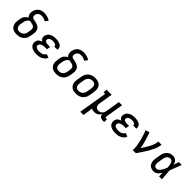

<svg xmlns="http://www.w3.org/2000/svg" viewBox="336 -2328 4128 4128"><g transform="rotate(45 2400.0 -264.0)"><path d="M255 8Q224 8 193.5 2Q163 -4 138 -19Q113 -34 95.5 -57Q78 -80 69 -108.5Q60 -137 60.5 -168.5Q61 -200 66 -231L75 -287Q79 -309 87.5 -331Q96 -353 111 -372Q126 -391 145.5 -406Q165 -421 188 -430Q172 -442 161.5 -457.5Q151 -473 145.5 -492Q140 -511 139.5 -531Q139 -551 142 -572Q146 -595 155 -618Q164 -641 178.5 -662Q193 -683 213 -699.5Q233 -716 255.5 -725.5Q278 -735 302.5 -739Q327 -743 350 -743Q401 -743 447.5 -729.5Q494 -716 535 -692L487 -620Q458 -637 425 -648Q392 -659 356 -659Q336 -659 315.5 -653.5Q295 -648 278.5 -635Q262 -622 251.5 -603Q241 -584 238 -564Q235 -546 238.5 -528.5Q242 -511 254.5 -499.5Q267 -488 284 -484Q301 -480 318 -477Q335 -474 352.5 -470Q370 -466 386 -461Q402 -456 418 -449.5Q434 -443 447.5 -433Q461 -423 472.5 -410.5Q484 -398 491.5 -383Q499 -368 502.5 -351.5Q506 -335 507 -317Q508 -299 505.5 -281Q503 -263 500 -245L491 -189Q487 -162 477.5 -135.5Q468 -109 451.5 -85.5Q435 -62 412.5 -43Q390 -24 363.5 -12.5Q337 -1 309.5 3.5Q282 8 255 8ZM255 -76Q272 -76 289 -79Q306 -82 322 -90Q338 -98 351 -110.5Q364 -123 373.5 -138Q383 -153 388.5 -169.5Q394 -186 396 -203L406 -259Q409 -280 409 -301Q409 -322 400.5 -339.5Q392 -357 375 -368.5Q358 -380 338 -385.5Q318 -391 297.5 -394Q277 -397 258 -402Q239 -394 223 -380Q207 -366 196.5 -348.5Q186 -331 179.5 -311.5Q173 -292 170 -273L161 -217Q158 -200 157 -182.5Q156 -165 159.5 -148.5Q163 -132 171 -118Q179 -104 192 -94Q205 -84 221.5 -80Q238 -76 255 -76Z M859 8Q831 8 804 5Q777 2 752 -6Q727 -14 705 -28Q683 -42 668 -63Q653 -84 647.5 -110.5Q642 -137 647 -165Q650 -184 659 -203Q668 -222 684 -236Q700 -250 719 -259Q738 -268 757 -274Q741 -282 728.5 -293.5Q716 -305 708 -320Q700 -335 698.5 -353.5Q697 -372 700 -390Q704 -413 715 -434.5Q726 -456 744 -472.5Q762 -489 783.5 -500Q805 -511 827.5 -517.5Q850 -524 873 -526Q896 -528 919 -528Q942 -528 965.5 -526Q989 -524 1011 -517.5Q1033 -511 1053.5 -500.5Q1074 -490 1088 -473.5Q1102 -457 1108 -434.5Q1114 -412 1110 -388L1109 -381H1013V-384Q1015 -395 1011 -405.5Q1007 -416 998.5 -423Q990 -430 979.5 -434Q969 -438 958 -440Q947 -442 935 -443Q923 -444 912 -444Q894 -444 876 -441.5Q858 -439 841 -431.5Q824 -424 811 -409Q798 -394 795 -377Q793 -365 796 -354Q799 -343 807.5 -335.5Q816 -328 827 -323.5Q838 -319 849 -316.5Q860 -314 871.5 -313Q883 -312 895 -312H957L944 -229H882Q868 -229 854 -228Q840 -227 826 -224Q812 -221 798.5 -216Q785 -211 772.5 -202.5Q760 -194 752 -181Q744 -168 741 -154Q739 -140 743.5 -126.5Q748 -113 758 -104Q768 -95 781.5 -89.5Q795 -84 809 -81Q823 -78 837 -76.5Q851 -75 866 -75Q887 -75 908.5 -78.5Q930 -82 950.5 -91.5Q971 -101 988.5 -117Q1006 -133 1015 -154L1097 -121Q1083 -88 1056.5 -61.5Q1030 -35 996.5 -19Q963 -3 928 2.5Q893 8 859 8Z M1455 8Q1424 8 1393.5 2Q1363 -4 1338 -19Q1313 -34 1295.5 -57Q1278 -80 1269 -108.5Q1260 -137 1260.5 -168.5Q1261 -200 1266 -231L1275 -287Q1279 -309 1287.5 -331Q1296 -353 1311 -372Q1326 -391 1345.5 -406Q1365 -421 1388 -430Q1372 -442 1361.5 -457.5Q1351 -473 1345.5 -492Q1340 -511 1339.5 -531Q1339 -551 1342 -572Q1346 -595 1355 -618Q1364 -641 1378.5 -662Q1393 -683 1413 -699.5Q1433 -716 1455.5 -725.5Q1478 -735 1502.5 -739Q1527 -743 1550 -743Q1601 -743 1647.5 -729.5Q1694 -716 1735 -692L1687 -620Q1658 -637 1625 -648Q1592 -659 1556 -659Q1536 -659 1515.5 -653.5Q1495 -648 1478.5 -635Q1462 -622 1451.5 -603Q1441 -584 1438 -564Q1435 -546 1438.5 -528.5Q1442 -511 1454.5 -499.5Q1467 -488 1484 -484Q1501 -480 1518 -477Q1535 -474 1552.5 -470Q1570 -466 1586 -461Q1602 -456 1618 -449.5Q1634 -443 1647.5 -433Q1661 -423 1672.5 -410.5Q1684 -398 1691.5 -383Q1699 -368 1702.5 -351.5Q1706 -335 1707 -317Q1708 -299 1705.5 -281Q1703 -263 1700 -245L1691 -189Q1687 -162 1677.5 -135.5Q1668 -109 1651.5 -85.5Q1635 -62 1612.5 -43Q1590 -24 1563.5 -12.5Q1537 -1 1509.5 3.5Q1482 8 1455 8ZM1455 -76Q1472 -76 1489 -79Q1506 -82 1522 -90Q1538 -98 1551 -110.5Q1564 -123 1573.5 -138Q1583 -153 1588.5 -169.5Q1594 -186 1596 -203L1606 -259Q1609 -280 1609 -301Q1609 -322 1600.5 -339.5Q1592 -357 1575 -368.5Q1558 -380 1538 -385.5Q1518 -391 1497.5 -394Q1477 -397 1458 -402Q1439 -394 1423 -380Q1407 -366 1396.5 -348.5Q1386 -331 1379.5 -311.5Q1373 -292 1370 -273L1361 -217Q1358 -200 1357 -182.5Q1356 -165 1359.5 -148.5Q1363 -132 1371 -118Q1379 -104 1392 -94Q1405 -84 1421.5 -80Q1438 -76 1455 -76Z M2055 8Q2023 8 1993 2Q1963 -4 1938 -19Q1913 -34 1895.5 -57Q1878 -80 1869 -108.5Q1860 -137 1860.5 -168.5Q1861 -200 1866 -231L1883 -331Q1887 -358 1896.5 -384.5Q1906 -411 1922.5 -435Q1939 -459 1962 -477.5Q1985 -496 2011 -507.5Q2037 -519 2064.5 -523.5Q2092 -528 2118 -528Q2150 -528 2180 -522Q2210 -516 2235 -501Q2260 -486 2278 -463Q2296 -440 2304.5 -411.5Q2313 -383 2313 -351.5Q2313 -320 2308 -289L2291 -189Q2287 -162 2277.5 -135.5Q2268 -109 2251.5 -85Q2235 -61 2212 -42.5Q2189 -24 2163 -12.5Q2137 -1 2109 3.5Q2081 8 2055 8ZM2055 -76Q2071 -76 2088 -79Q2105 -82 2121 -90Q2137 -98 2150.5 -110.5Q2164 -123 2173.5 -138Q2183 -153 2188.5 -169.5Q2194 -186 2196 -203L2213 -303Q2216 -320 2216.5 -337.5Q2217 -355 2214 -371Q2211 -387 2203 -401.5Q2195 -416 2182 -426Q2169 -436 2152.5 -440Q2136 -444 2118 -444Q2102 -444 2085 -441Q2068 -438 2052.5 -430Q2037 -422 2023 -409.5Q2009 -397 1999.5 -382Q1990 -367 1985 -350.5Q1980 -334 1977 -317L1961 -217Q1958 -200 1957 -182.5Q1956 -165 1959.5 -149Q1963 -133 1971 -118.5Q1979 -104 1992 -94Q2005 -84 2021 -80Q2037 -76 2055 -76Z M2400 215 2508 -436H2461V-520H2619L2569 -217Q2566 -200 2565 -183.5Q2564 -167 2566.5 -150.5Q2569 -134 2576 -120Q2583 -106 2595 -95.5Q2607 -85 2622.5 -80.5Q2638 -76 2655 -76Q2678 -76 2702 -83Q2726 -90 2744 -107Q2762 -124 2772.5 -146.5Q2783 -169 2786 -191L2841 -520H2938L2870 -111Q2869 -104 2870 -97Q2871 -90 2875 -85Q2879 -80 2885.5 -78Q2892 -76 2899 -76H2922L2921 8H2885Q2863 8 2841.5 3.5Q2820 -1 2803.5 -13.5Q2787 -26 2778 -45.5Q2769 -65 2770 -88Q2759 -66 2743 -47.5Q2727 -29 2706 -16Q2685 -3 2661.5 2.5Q2638 8 2615 8Q2592 8 2570 3Q2548 -2 2530 -14Q2528 16 2524 46.5Q2520 77 2515 107L2497 215Z M3259 8Q3231 8 3204 5Q3177 2 3152 -6Q3127 -14 3105 -28Q3083 -42 3068 -63Q3053 -84 3047.5 -110.5Q3042 -137 3047 -165Q3050 -184 3059 -203Q3068 -222 3084 -236Q3100 -250 3119 -259Q3138 -268 3157 -274Q3141 -282 3128.5 -293.5Q3116 -305 3108 -320Q3100 -335 3098.5 -353.5Q3097 -372 3100 -390Q3104 -413 3115 -434.5Q3126 -456 3144 -472.5Q3162 -489 3183.5 -500Q3205 -511 3227.5 -517.5Q3250 -524 3273 -526Q3296 -528 3319 -528Q3342 -528 3365.5 -526Q3389 -524 3411 -517.5Q3433 -511 3453.5 -500.5Q3474 -490 3488 -473.5Q3502 -457 3508 -434.5Q3514 -412 3510 -388L3509 -381H3413V-384Q3415 -395 3411 -405.5Q3407 -416 3398.5 -423Q3390 -430 3379.5 -434Q3369 -438 3358 -440Q3347 -442 3335 -443Q3323 -444 3312 -444Q3294 -444 3276 -441.5Q3258 -439 3241 -431.5Q3224 -424 3211 -409Q3198 -394 3195 -377Q3193 -365 3196 -354Q3199 -343 3207.5 -335.5Q3216 -328 3227 -323.5Q3238 -319 3249 -316.5Q3260 -314 3271.5 -313Q3283 -312 3295 -312H3357L3344 -229H3282Q3268 -229 3254 -228Q3240 -227 3226 -224Q3212 -221 3198.5 -216Q3185 -211 3172.5 -202.5Q3160 -194 3152 -181Q3144 -168 3141 -154Q3139 -140 3143.5 -126.5Q3148 -113 3158 -104Q3168 -95 3181.5 -89.5Q3195 -84 3209 -81Q3223 -78 3237 -76.5Q3251 -75 3266 -75Q3287 -75 3308.5 -78.5Q3330 -82 3350.5 -91.5Q3371 -101 3388.5 -117Q3406 -133 3415 -154L3497 -121Q3483 -88 3456.5 -61.5Q3430 -35 3396.5 -19Q3363 -3 3328 2.5Q3293 8 3259 8Z M3779 0Q3784 -33 3782 -66Q3780 -99 3775.5 -130.5Q3771 -162 3764.5 -193.5Q3758 -225 3750.5 -255.5Q3743 -286 3734.5 -316.5Q3726 -347 3717 -377Q3708 -407 3697.5 -436.5Q3687 -466 3674 -495L3762 -528Q3781 -484 3796.5 -437.5Q3812 -391 3825.5 -343.5Q3839 -296 3850.5 -248Q3862 -200 3870 -150Q3886 -175 3902.5 -200.5Q3919 -226 3935 -252Q3951 -278 3965.5 -304Q3980 -330 3993 -357Q4006 -384 4017 -412Q4028 -440 4032 -468L4041 -520H4138L4129 -468Q4124 -436 4112.5 -405.5Q4101 -375 4087 -344.5Q4073 -314 4056.5 -284.5Q4040 -255 4023 -226Q4006 -197 3988 -168.5Q3970 -140 3951.5 -112Q3933 -84 3913.5 -56Q3894 -28 3875 0Z M4421 8Q4392 8 4364 1Q4336 -6 4313.5 -22Q4291 -38 4277 -62.5Q4263 -87 4257 -114.5Q4251 -142 4252 -171.5Q4253 -201 4258 -231L4275 -331Q4279 -356 4286.5 -381Q4294 -406 4308 -429.5Q4322 -453 4341.5 -472.5Q4361 -492 4384.5 -505Q4408 -518 4434 -523Q4460 -528 4485 -528Q4512 -528 4536.5 -518Q4561 -508 4578.5 -489.5Q4596 -471 4606.5 -448Q4617 -425 4624 -400Q4635 -430 4645 -460Q4655 -490 4666 -520H4752Q4726 -453 4701 -385.5Q4676 -318 4649 -251Q4655 -189 4659 -126Q4663 -63 4668 0H4582Q4581 -27 4580.5 -54Q4580 -81 4580 -108Q4567 -86 4551 -65.5Q4535 -45 4515 -28Q4495 -11 4470 -1.5Q4445 8 4421 8ZM4421 -76Q4442 -76 4461.5 -87Q4481 -98 4495.5 -114Q4510 -130 4521.5 -149Q4533 -168 4542.5 -187Q4552 -206 4560 -225.5Q4568 -245 4577 -265Q4575 -284 4573 -302.5Q4571 -321 4567.5 -339.5Q4564 -358 4559 -375.5Q4554 -393 4545 -408.5Q4536 -424 4520 -434Q4504 -444 4485 -444Q4470 -444 4455 -440Q4440 -436 4427 -426.5Q4414 -417 4403.5 -404Q4393 -391 4386.5 -376.5Q4380 -362 4376 -347Q4372 -332 4369 -317L4353 -217Q4350 -201 4348.5 -185.5Q4347 -170 4348.5 -154.5Q4350 -139 4354.5 -124.5Q4359 -110 4368 -98.5Q4377 -87 4391.5 -81.5Q4406 -76 4421 -76Z"/></g></svg>

Font: Iosevka HT Medium Extended
Style: Italic
Weight: 500
Width: 7
Italic angle: -9°
Monospace: yes
Designer: Belleve Invis
Foundry: Belleve Invis
Version: Version 32.3.0; ttfautohint (v1.8.4)